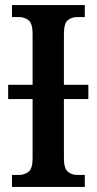

<svg xmlns="http://www.w3.org/2000/svg" viewBox="-20 -734 379 754"><path d="M27 0V-47H55Q76 -47 92 -59.5Q108 -72 108 -112V-345H12V-401H108V-601Q108 -642 92 -654.5Q76 -667 55 -667H27V-714H313V-667H284Q261 -667 246 -654.5Q231 -642 231 -600V-401H327V-345H231V-112Q231 -73 246 -60Q261 -47 284 -47H313V0Z"/></svg>

Font: Noto Serif Condensed SemiBold
Style: Regular
Weight: 600
Width: 3
Designer: Monotype Design Team
Foundry: Monotype Imaging Inc.
Version: Version 2.013